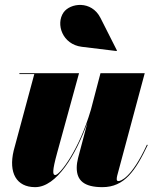

<svg xmlns="http://www.w3.org/2000/svg" viewBox="-20 -762 630 792"><path d="M317 -569 460.5 -551.5 462.5 -553.5 394.5 -688C357 -762 269 -749.5 242 -710.5C209 -662.5 237.5 -579 317 -569ZM306 -460H60V-456.5H121.5L36.5 -141C14.5 -49 48 10 125 10C213.5 10 292.5 -122.5 340.5 -255.5L302 -110C299 -98.5 296.5 -83 296.5 -70C296.5 -18.5 325.5 10 402.5 10C493.5 10 539 -58 589.5 -164L586 -165C521.5 -25.5 476.5 -15 468.5 -15C463.5 -15 461.5 -18 461.5 -23C461.5 -27 462 -31.5 463.5 -37.5L577 -460H394.5L355 -309.5C306 -142.5 226.5 -40 208 -40C197 -40 194.5 -54.5 216 -132.5Z"/></svg>

Font: Bodoni* 48pt Fatface
Style: Italic
Weight: 900
Italic angle: -13°
Version: Version 2.3